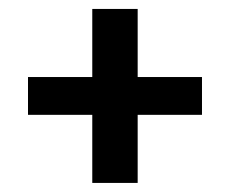

<svg xmlns="http://www.w3.org/2000/svg" viewBox="-20 -478 507 423"><path d="M283.3 -225H425V-308.3H283.3V-458.3H183.3V-308.3H41.7V-225H183.3V-75H283.3Z"/></svg>

Font: BoonHome
Style: Bold
Weight: 700
Designer: Sungsit Sawaiwan
Foundry: Sungsit Sawaiwan
Version: Version 0.2